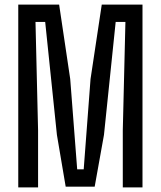

<svg xmlns="http://www.w3.org/2000/svg" viewBox="-20 -820 703 840"><path d="M59.9 0V-800H238.7L287.2 -474.3L317.7 -79.1H346.2L376.1 -474.3L425.2 -800H603.4V0H517.2V-249.6L528.7 -724H486.1L434.9 -230L394.2 -3.2H267.4L229 -230L177.7 -724H135.3L146.6 -249.6V0Z"/></svg>

Font: Big Shoulders Text SC Thin
Style: Regular
Weight: 100
Designer: Patric King
Foundry: XO Type Co
Version: Version 2.002